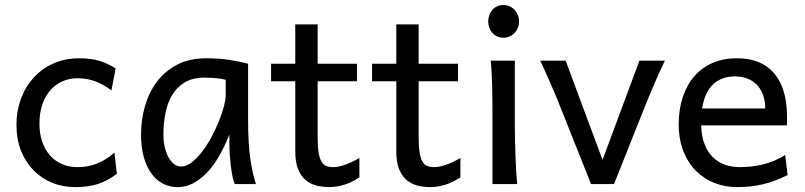

<svg xmlns="http://www.w3.org/2000/svg" viewBox="-20 -743 3248 775"><path d="M451.7 -41.5Q433.1 -27.3 414.8 -17.3Q396.5 -7.3 376.5 -0.7Q356.4 5.9 333.5 9Q310.5 12.2 283.2 12.2Q233.9 12.2 190.9 -5.1Q147.9 -22.5 115.7 -55.2Q83.5 -87.9 64.9 -134.3Q46.4 -180.7 46.4 -239.3Q46.4 -294.4 64.2 -343.3Q82 -392.1 115 -428.7Q147.9 -465.3 195.1 -486.6Q242.2 -507.8 300.3 -507.8Q349.1 -507.8 384.5 -496.3Q419.9 -484.9 446.8 -466.3L429.7 -378.4Q396.5 -402.8 363.8 -415Q331.1 -427.2 293 -427.2Q260.3 -427.2 232.2 -414.8Q204.1 -402.3 183.3 -378.9Q162.6 -355.5 150.9 -321.3Q139.2 -287.1 139.2 -244.1Q139.2 -204.6 149.9 -172.4Q160.6 -140.1 180.7 -116.9Q200.7 -93.8 229 -81.1Q257.3 -68.4 293 -68.4Q337.4 -68.4 373.5 -83.5Q409.7 -98.6 441.9 -127Z M891.1 -420.9Q885.3 -422.4 877.9 -423.8Q870.6 -425.3 860.6 -426.5Q850.6 -427.7 837.2 -428.7Q823.7 -429.7 805.7 -429.7Q757.8 -429.7 725.8 -410.4Q693.8 -391.1 674.8 -359.1Q655.8 -327.1 647.7 -285.6Q639.6 -244.1 639.6 -200.2Q639.6 -171.9 645.3 -148.2Q650.9 -124.5 660.6 -107.2Q670.4 -89.8 683.1 -80.3Q695.8 -70.8 710.4 -70.8Q731.9 -70.8 753.7 -87.4Q775.4 -104 795.4 -130.1Q815.4 -156.2 833 -188.7Q850.6 -221.2 863.5 -253.2Q876.5 -285.2 883.8 -313.5Q891.1 -341.8 891.1 -358.9ZM927.7 0Q922.4 -11.7 918.2 -32.2Q914.1 -52.7 911.4 -75.9Q908.7 -99.1 907.2 -122.1Q905.8 -145 905.8 -161.1V-200.2Q891.1 -162.1 870.8 -124.3Q850.6 -86.4 824.5 -56.2Q798.3 -25.9 766.1 -6.8Q733.9 12.2 695.8 12.2Q665 12.2 638.2 -1.5Q611.3 -15.1 591.6 -42Q571.8 -68.8 560.5 -108.6Q549.3 -148.4 549.3 -200.2Q549.3 -258.3 564.9 -313.7Q580.6 -369.1 612.8 -412.4Q645 -455.6 694.8 -481.7Q744.6 -507.8 813 -507.8Q860.4 -507.8 902.3 -501.7Q944.3 -495.6 981.4 -485.8V-258.8Q981.4 -166.5 990.2 -103.8Q999 -41 1013.2 0Z M1074.2 -485.8H1171.9V-644.5H1262.2V-485.8H1420.9V-415H1262.2V-190.4Q1262.2 -152.8 1265.9 -128.9Q1269.5 -105 1277.1 -91.6Q1284.7 -78.1 1296.4 -73.2Q1308.1 -68.4 1324.7 -68.4Q1345.7 -68.4 1372.1 -77.6Q1398.4 -86.9 1430.7 -105V-26.9Q1397 -4.9 1366.2 3.7Q1335.4 12.2 1309.6 12.2Q1280.8 12.2 1255.9 5.6Q1231 -1 1212.2 -17.6Q1193.4 -34.2 1182.6 -61.8Q1171.9 -89.4 1171.9 -131.8V-415H1074.2Z M1481.9 -485.8H1579.6V-644.5H1669.9V-485.8H1828.6V-415H1669.9V-190.4Q1669.9 -152.8 1673.6 -128.9Q1677.2 -105 1684.8 -91.6Q1692.4 -78.1 1704.1 -73.2Q1715.8 -68.4 1732.4 -68.4Q1753.4 -68.4 1779.8 -77.6Q1806.2 -86.9 1838.4 -105V-26.9Q1804.7 -4.9 1773.9 3.7Q1743.2 12.2 1717.3 12.2Q1688.5 12.2 1663.6 5.6Q1638.7 -1 1619.9 -17.6Q1601.1 -34.2 1590.3 -61.8Q1579.6 -89.4 1579.6 -131.8V-415H1481.9Z M1950.7 -656.7Q1950.7 -670.4 1955.1 -682.4Q1959.5 -694.3 1967.5 -703.4Q1975.6 -712.4 1986.8 -717.5Q1998 -722.7 2011.7 -722.7Q2025.4 -722.7 2037.1 -717.5Q2048.8 -712.4 2057.1 -703.4Q2065.4 -694.3 2070.3 -682.4Q2075.2 -670.4 2075.2 -656.7Q2075.2 -643.1 2070.3 -631.1Q2065.4 -619.1 2057.1 -610.1Q2048.8 -601.1 2037.1 -595.9Q2025.4 -590.8 2011.7 -590.8Q1998 -590.8 1986.8 -595.9Q1975.6 -601.1 1967.5 -610.1Q1959.5 -619.1 1955.1 -631.1Q1950.7 -643.1 1950.7 -656.7ZM2058.1 -231.9Q2058.1 -208.5 2058.8 -176.5Q2059.6 -144.5 2060.8 -111.8Q2062 -79.1 2063.7 -49.3Q2065.4 -19.5 2067.9 0H1967.8V-258.8Q1967.8 -294.4 1967.5 -329.1Q1967.3 -363.8 1966.6 -394.8Q1965.8 -425.8 1964.4 -452.4Q1962.9 -479 1960.4 -498H2058.1Z M2663.6 -498Q2653.3 -477.1 2642.3 -452.6Q2631.3 -428.2 2621.3 -404.8Q2611.3 -381.3 2602.5 -360.4Q2593.8 -339.4 2587.9 -324.7Q2583 -313 2575 -292.7Q2566.9 -272.5 2556.9 -247.3Q2546.9 -222.2 2535.6 -194.1Q2524.4 -166 2513.7 -138.7Q2487.8 -74.2 2458.5 0H2365.7Q2337.4 -70.8 2312.5 -133.8Q2301.8 -160.6 2290.5 -188.5Q2279.3 -216.3 2269.3 -241.9Q2259.3 -267.6 2250.7 -289.1Q2242.2 -310.5 2236.3 -324.7Q2230.5 -339.4 2221.7 -360.6Q2212.9 -381.8 2202.6 -405.3Q2192.4 -428.7 2181.6 -452.9Q2170.9 -477.1 2160.6 -498H2263.2L2412.1 -97.7L2561 -498Z M2810.1 -236.8Q2811.5 -193.8 2823.5 -162.1Q2835.4 -130.4 2856.2 -109.6Q2877 -88.9 2905 -78.6Q2933.1 -68.4 2966.3 -68.4Q3013.7 -68.4 3059.1 -79.1Q3104.5 -89.8 3149.4 -117.2L3159.2 -36.6Q3133.3 -23.4 3108.4 -14.2Q3083.5 -4.9 3058.6 1Q3033.7 6.8 3008.1 9.5Q2982.4 12.2 2954.1 12.2Q2907.2 12.2 2864.7 -4.2Q2822.3 -20.5 2790 -52.5Q2757.8 -84.5 2738.8 -131.8Q2719.7 -179.2 2719.7 -241.7Q2719.7 -302.2 2736.1 -351.3Q2752.4 -400.4 2782.7 -435.3Q2813 -470.2 2856.4 -489Q2899.9 -507.8 2954.1 -507.8Q2994.1 -507.8 3024.9 -498.3Q3055.7 -488.8 3078.1 -471.9Q3100.6 -455.1 3115.7 -432.6Q3130.9 -410.2 3139.9 -384.3Q3148.9 -358.4 3152.8 -330.3Q3156.7 -302.2 3156.7 -274.9V-255.9Q3156.7 -243.7 3156.2 -236.8ZM2946.8 -434.6Q2893.1 -434.6 2858.9 -403.1Q2824.7 -371.6 2814 -305.2H3068.8Q3068.8 -336.4 3059.8 -360.6Q3050.8 -384.8 3034.4 -401.4Q3018.1 -418 2995.6 -426.3Q2973.1 -434.6 2946.8 -434.6Z"/></svg>

Font: Andika CyrE
Style: Regular
Weight: 400
Designer: Victor Gaultney, Annie Olsen, Julie Remington, Don Collingsworth, Eric Hays, Becca Hirsbrunner
Foundry: SIL International
Version: Version 5.000